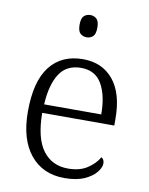

<svg xmlns="http://www.w3.org/2000/svg" viewBox="-85 -812 685 884"><g transform="rotate(10 257.0 -370.0)"><path d="M277 10Q176 10 117.5 -61.5Q59 -133 59 -263Q59 -404 113.5 -474Q168 -544 268 -544Q358 -544 410 -481Q462 -418 462 -299V-268H125Q126 -149 168.5 -92.5Q211 -36 286 -36Q340 -36 375.5 -59Q411 -82 429 -114Q435 -111 439 -104Q443 -97 443 -87Q443 -69 425 -46Q407 -23 370 -6.5Q333 10 277 10ZM394 -308Q394 -396 363.5 -449.5Q333 -503 266 -503Q198 -503 165 -451.5Q132 -400 127 -308ZM266 -646Q248 -646 236 -657Q224 -668 224 -698Q224 -728 236 -739Q248 -750 266 -750Q283 -750 295 -739Q307 -728 307 -698Q307 -668 295 -657Q283 -646 266 -646Z"/></g></svg>

Font: Noto Serif Sinhala Light
Style: Regular
Weight: 300
Designer: Jelle Bosma - Monotype Design Team
Foundry: Monotype Imaging Inc.
Version: Version 2.007; ttfautohint (v1.8.4.7-5d5b)